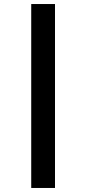

<svg xmlns="http://www.w3.org/2000/svg" viewBox="-20 -829 428 953"><path d="M135 -809V104H253V-809Z"/></svg>

Font: Fira Sans Medium
Style: Regular
Weight: 500
Designer: Carrois Corporate & Edenspiekermann AG
Foundry: Carrois Corporate GbR & Edenspiekermann AG
Version: Version 4.203